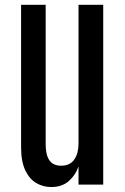

<svg xmlns="http://www.w3.org/2000/svg" viewBox="-20 -752 510 782"><path d="M188.5 9.8C218.4 9.8 242.7 1.4 261.2 -15.4C279.8 -32.1 292.6 -51.9 299.8 -74.7V0H400.4V-732.4H299.8V-166C299.8 -140.3 294 -119.1 282.5 -102.3C270.9 -85.5 253.1 -77.1 229 -77.1C207.2 -77.1 191.2 -84.5 181.2 -99.1C171.1 -113.8 166 -135.3 166 -163.6V-732.4H65.9V-152.3C65.9 -113.6 71.6 -82.3 83 -58.3C94.4 -34.4 109.4 -17.1 127.9 -6.3C146.5 4.4 166.7 9.8 188.5 9.8Z"/></svg>

Font: Antonio
Style: Regular
Weight: 400
Designer: Vernon Adams
Foundry: Vernon Adams
Version: Version 1.002